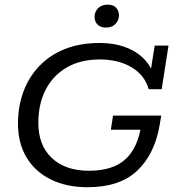

<svg xmlns="http://www.w3.org/2000/svg" viewBox="-20 -774 735 804"><path d="M346.3 10Q258.9 10 193 -22.4Q127.2 -54.8 91.2 -114.6Q55.3 -174.3 55.3 -256.6Q55.3 -327.1 77.4 -388.3Q99.6 -449.6 143.1 -495.9Q186.5 -542.2 250.3 -568.1Q314 -594 397.1 -594Q487.3 -594 548.9 -554.9Q610.4 -515.8 627.2 -446.2L607.6 -456L627.8 -583H685.6L657 -400.4H602.8Q585.6 -460 530.4 -492.5Q475.3 -525 397.9 -525Q317.2 -525 259.5 -491.5Q201.8 -458 171.2 -398.4Q140.5 -338.7 140.5 -259.7Q140.5 -165.5 197.1 -112.3Q253.8 -59 352.2 -59Q453.4 -59 505.9 -107.7Q558.3 -156.4 571.8 -252.3L599.4 -230.7H444.2L453.3 -290H655.2L648.8 -252Q628.2 -129.1 555 -59.6Q481.8 10 346.3 10ZM424.1 -658.5Q400.5 -658.5 388.2 -671.4Q375.9 -684.3 375.9 -703.4Q375.9 -724.2 390.6 -739.4Q405.4 -754.5 430.6 -754.5Q454.1 -754.5 466.1 -741.9Q478.1 -729.3 478.1 -709.1Q478.1 -689.5 463.7 -674Q449.3 -658.5 424.1 -658.5Z"/></svg>

Font: Rokkitt SemiBold
Style: Italic
Weight: 600
Italic angle: -9°
Designer: Vernon Adams
Foundry: Vernon Adams
Version: Version 3.103